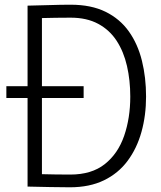

<svg xmlns="http://www.w3.org/2000/svg" viewBox="-20 -792 684 815"><path d="M335 -426V-376H7V-426ZM280 -772Q367 -772 428 -742Q489 -712 527 -658.5Q565 -605 582.5 -534Q600 -463 600 -382Q600 -302 580.5 -232Q561 -162 521.5 -109Q482 -56 421 -26.5Q360 3 277 3Q236 3 192.5 2Q149 1 97 0V-768Q149 -769 193.5 -770.5Q238 -772 280 -772ZM278 -51Q369 -51 425 -95.5Q481 -140 507 -215.5Q533 -291 533 -382Q533 -451 519 -512Q505 -573 475 -619Q445 -665 396.5 -691Q348 -717 280 -717Q253 -717 216.5 -716.5Q180 -716 142 -715L158 -730V-38L142 -53Q180 -52 215 -51.5Q250 -51 278 -51Z"/></svg>

Font: Yaldevi Light
Style: Regular
Weight: 300
Designer: Sol Matas, Rajitha Manaperi, Kosala Senevirathne
Foundry: Mooniak
Version: Version 1.100